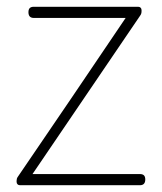

<svg xmlns="http://www.w3.org/2000/svg" viewBox="-20 -547 478 567"><path d="M190 -256 32 -24C30 -21 29 -17 29 -13V-10C29 -4 33 0 39 0H219H393C404 0 409 -6 409 -17C409 -28 404 -33 393 -33H76L394 -501C397 -505 398 -509 398 -514V-517C398 -523 394 -527 388 -527H80C69 -527 64 -522 64 -511C64 -500 69 -494 80 -494H351Z"/></svg>

Font: GenSenRounded2 TW EL
Style: Regular
Weight: 250
Version: Version 2.100;PS 2.1;hotconv 16.6.51;makeotf.lib2.5.65220 DE